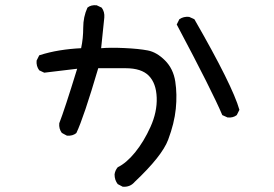

<svg xmlns="http://www.w3.org/2000/svg" viewBox="-20 -670 1040 729"><path d="M446 39 427 29Q415 14 415 -8Q417 -23 427 -35Q460 -51 493 -91.5Q526 -132 551.5 -188.5Q577 -245 575 -299.5Q573 -354 545 -382.5Q517 -411 457 -411Q397 -411 353 -411Q298 -224 270 -165Q256 -153 234 -155L215 -165Q203 -181 205 -202Q225 -253 273 -409L148 -394L129 -403Q117 -419 119 -440L129 -460Q166 -472 206 -478.5Q246 -485 288 -487Q296 -524 296 -565Q296 -606 312 -641Q325 -652 347 -650L366 -641Q378 -625 376 -603L364 -487Q399 -490 453 -487.5Q507 -485 541 -478.5Q575 -472 606.5 -440.5Q638 -409 645.5 -360.5Q653 -312 647.5 -257Q642 -202 618.5 -139.5Q595 -77 491 21Q474 41 446 39ZM844 -224 824 -233Q787 -321 651 -577L661 -597Q677 -608 698 -606L718 -597Q863 -345 889 -253L879 -233Q865 -222 844 -224Z"/></svg>

Font: Kosefont JP
Style: Regular
Weight: 400
Designer: Nozomi Seto 瀬戸のぞみ
Version: Version 3.00;June 19, 2020